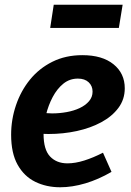

<svg xmlns="http://www.w3.org/2000/svg" viewBox="-20 -779 555 811"><path d="M234 12Q176 12 129 -11Q82 -34 54.5 -83Q27 -132 27 -210Q27 -274 47.5 -334.5Q68 -395 106.5 -442.5Q145 -490 201 -518Q257 -546 328 -546Q412 -546 459.5 -507.5Q507 -469 507 -406Q507 -359 480 -323Q453 -287 407.5 -262.5Q362 -238 304.5 -225.5Q247 -213 185 -213Q174 -213 165.5 -213.5Q157 -214 150 -214L157 -303Q168 -302 178.5 -301Q189 -300 200 -300Q231 -300 261.5 -305.5Q292 -311 316.5 -322.5Q341 -334 356 -351.5Q371 -369 371 -392Q371 -416 354.5 -431.5Q338 -447 309 -447Q274 -447 247.5 -425.5Q221 -404 202.5 -369Q184 -334 174 -293Q164 -252 164 -213Q164 -147 191.5 -118Q219 -89 265 -89Q298 -89 336 -101Q374 -113 415 -134L451 -53Q396 -21 340.5 -4.5Q285 12 234 12ZM192 -661 207 -759H498L482 -661Z"/></svg>

Font: Bitter Thin
Style: Bold Italic
Weight: 700
Italic angle: -9°
Version: Version 3.021